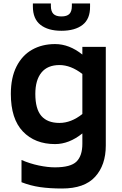

<svg xmlns="http://www.w3.org/2000/svg" viewBox="-20 -827 697 1098"><path d="M42 0ZM585 -559V5Q585 117 524 184Q463 251 335 251Q264 251 209 243Q154 235 103 215V88Q152 109 202.5 119.5Q253 130 294 130Q384 130 417.5 97Q451 64 451 -5V-64Q375 -3 295 -3Q180 -3 111 -75Q42 -147 42 -290Q42 -383 74.5 -447Q107 -511 164 -543Q221 -575 295 -575Q376 -575 451 -515V-559ZM451 -175V-404Q385 -455 320 -455Q252 -455 217 -412Q182 -369 182 -290Q182 -204 216.5 -164Q251 -124 320 -124Q387 -124 451 -175ZM168 -790V-807H271V-793Q271 -762 285.5 -747.5Q300 -733 331 -733Q363 -733 377 -747.5Q391 -762 391 -793V-807H495V-790Q496 -719 452.5 -685Q409 -651 331 -651Q255 -651 211.5 -685Q168 -719 168 -790Z"/></svg>

Font: Biryani
Style: Bold
Weight: 700
Designer: Dan Reynolds and Mathieu Reguer
Foundry: Dan Reynolds and Mathieu Reguer
Version: Version 1.004; ttfautohint (v1.1) -l 5 -r 5 -G 72 -x 0 -D la